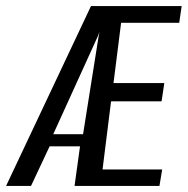

<svg xmlns="http://www.w3.org/2000/svg" viewBox="-51 -611 618 631"><path d="M-31 0 248 -591H546L538 -536H347L322 -338H489L480 -278H314L286 -54H482L473 0H194L212 -130H112L51 0ZM124 -170H222L273 -491L276 -507L271 -493Z"/></svg>

Font: Alumni Sans Medium
Style: Italic
Weight: 500
Italic angle: -8°
Designer: Robert E. Leuschke
Foundry: Robert E. Leuschke
Version: Version 1.016